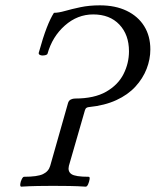

<svg xmlns="http://www.w3.org/2000/svg" viewBox="-20 -696 583 719"><path d="M59 3Q55 2 56 -7Q57 -16 61.5 -25Q66 -34 70 -34Q120 -34 141 -44Q162 -54 168 -75L235 -311Q238 -320 245.5 -323.5Q253 -327 261 -327Q333 -327 377.5 -352.5Q422 -378 442.5 -418.5Q463 -459 463 -504Q463 -566 427 -604Q391 -642 329 -642Q270 -642 223 -600.5Q176 -559 158 -495Q157 -491 148 -489Q139 -487 131.5 -489.5Q124 -492 125 -498Q141 -556 155 -592Q169 -628 182 -648Q199 -648 223.5 -655Q248 -662 281 -669Q314 -676 354 -676Q412 -676 454.5 -655.5Q497 -635 520 -598Q543 -561 543 -511Q543 -474 529 -438Q515 -402 487 -371.5Q459 -341 415.5 -321Q372 -301 313 -295Q309 -295 304.5 -292.5Q300 -290 298 -283L238 -75Q233 -54 247.5 -44Q262 -34 312 -34Q317 -34 315.5 -24.5Q314 -15 310 -6Q306 3 301 3Q271 1 240.5 0.5Q210 0 178 0Q153 0 122 0.5Q91 1 59 3Z"/></svg>

Font: Junicode VF
Style: Italic
Weight: 400
Italic angle: -11°
Designer: Peter S. Baker
Version: Version 2.209